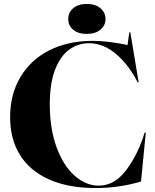

<svg xmlns="http://www.w3.org/2000/svg" viewBox="-20 -933 783 968"><path d="M31 -342Q31 -458 83.5 -545.5Q136 -633 230 -680Q324 -727 447 -727Q524 -727 623 -706L632 -770H637L679 -518H674Q632 -602 567.5 -658.5Q503 -715 429 -715Q373 -715 328.5 -682.5Q284 -650 257.5 -581Q231 -512 231 -408Q231 -282 266 -188.5Q301 -95 357.5 -46Q414 3 478 3Q558 3 617.5 -77Q677 -157 709 -264H715L691 -18Q582 15 462 15Q324 15 227 -28.5Q130 -72 80.5 -152Q31 -232 31 -342ZM324 -837Q324 -870 349 -891.5Q374 -913 418 -913Q461 -913 486.5 -891.5Q512 -870 512 -837Q512 -805 486.5 -783.5Q461 -762 418 -762Q374 -762 349 -783Q324 -804 324 -837Z"/></svg>

Font: Nyght Serif Bold
Style: Regular
Weight: 700
Designer: Maksym Kobuzan
Version: Version 0.410